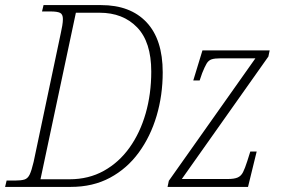

<svg xmlns="http://www.w3.org/2000/svg" viewBox="-36 -734 1109 754"><path d="M-16 0 -10 -25H24Q47 -25 60 -29Q73 -33 80.5 -48.5Q88 -64 96 -98L203 -605Q206 -618 208.5 -633Q211 -648 211 -659Q211 -678 200 -683.5Q189 -689 162 -689H129L135 -714H361Q476 -714 539.5 -646.5Q603 -579 603 -450Q603 -360 579 -279Q555 -198 509 -135Q463 -72 396 -36Q329 0 242 0ZM237 -30Q312 -30 371.5 -63Q431 -96 472.5 -154Q514 -212 536 -288.5Q558 -365 558 -453Q558 -569 502.5 -626.5Q447 -684 355 -684H262L123 -30ZM622 0 627 -24 967 -505H831Q807 -505 795 -501Q783 -497 775.5 -484.5Q768 -472 758 -447L748 -418H723L759 -536H1023L1018 -512L678 -31H858Q884 -31 897.5 -37Q911 -43 918.5 -58Q926 -73 935 -101L947 -139H972L938 0Z"/></svg>

Font: Noto Serif SemiCondensed ExtraLight
Style: Italic
Weight: 200
Width: 4
Italic angle: -12°
Designer: Monotype Design Team
Foundry: Monotype Imaging Inc.
Version: Version 2.013